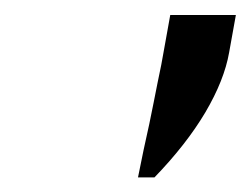

<svg xmlns="http://www.w3.org/2000/svg" viewBox="-20 -770 334 256"><path d="M207 -750H294.5L285.5 -700Q279 -663 253.8 -620.2Q228.5 -577.5 186 -533.5H164Q171.5 -571.5 179 -604.5Q182 -618.5 184.8 -633Q187.5 -647.5 190.2 -660.2Q193 -673 195 -683.5Q197 -694 198 -700Z"/></svg>

Font: B612
Style: Italic
Weight: 400
Italic angle: -10°
Designer: Nicolas Chauveau, Thomas Paillot, Jonathan Favre-Lamarine, Jean-Luc Vinot
Foundry: AIRBUS
Version: Version 1.008